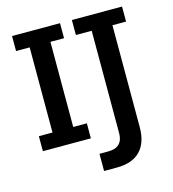

<svg xmlns="http://www.w3.org/2000/svg" viewBox="-111 -675 847 939"><g transform="rotate(-15 312.0 -206.0)"><path d="M36 0V-76H105V-507H36V-583H279V-507H210V-76H279V0ZM364 171H300V84H344Q382 84 400.5 65.5Q419 47 419 12V-507H339V-583H593V-507H524V9Q524 88 483.5 129.5Q443 171 364 171Z"/></g></svg>

Font: Rokkitt SemiBold Medium
Style: Regular
Weight: 500
Version: Version 3.103